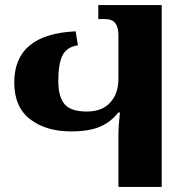

<svg xmlns="http://www.w3.org/2000/svg" viewBox="-20 -734 739 754"><path d="M445 0H615V-714H366V-659H395Q445 -659 445 -596V-424Q445 -367 413 -331.5Q381 -296 321 -296Q258 -296 233.5 -325Q209 -354 209 -416Q209 -485 226 -517.5Q243 -550 286 -556L277 -611Q36 -600 36 -410Q36 -314 98 -266Q160 -218 259 -218Q331 -218 374 -237Q417 -256 444 -292H451Q445 -238 445 -201Z"/></svg>

Font: Noto Serif Georgian SemiCondensed Extra
Style: Regular
Weight: 800
Width: 4
Designer: Monotype Design Team
Foundry: Monotype Imaging Inc.
Version: Version 1.901